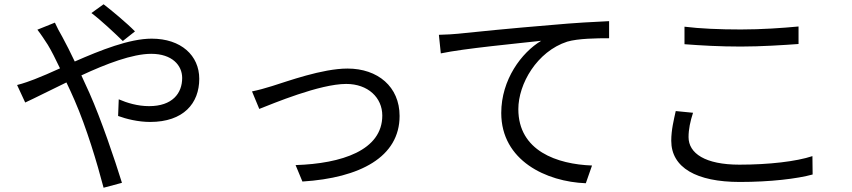

<svg xmlns="http://www.w3.org/2000/svg" viewBox="-20 -827 3990 899"><path d="M555 -635 612 -680C574 -719 498 -782 465 -807L408 -766C451 -734 516 -673 555 -635ZM237 -721 155 -688C171 -668 191 -637 204 -617C221 -589 240 -551 261 -507C217 -487 176 -469 142 -456C124 -449 89 -436 60 -429L98 -347C144 -368 214 -404 291 -441C304 -415 316 -387 329 -358C386 -227 434 -66 465 52L551 29C517 -81 454 -267 399 -391C387 -418 374 -446 361 -474C477 -528 600 -575 688 -575C786 -575 833 -521 833 -462C833 -390 787 -330 678 -330C625 -330 575 -345 536 -362L533 -284C571 -270 627 -256 683 -256C839 -256 913 -343 913 -458C913 -567 828 -646 690 -646C586 -646 451 -592 330 -539C310 -581 290 -621 272 -654C261 -672 244 -705 237 -721Z M1160 -399 1194 -317C1258 -342 1477 -434 1601 -434C1703 -434 1770 -370 1770 -286C1770 -123 1580 -61 1364 -54L1396 23C1666 6 1851 -92 1851 -284C1851 -421 1749 -506 1607 -506C1489 -506 1325 -446 1254 -424C1222 -414 1190 -405 1160 -399Z M2035 -664 2044 -577C2152 -600 2407 -624 2514 -636C2422 -581 2327 -454 2327 -298C2327 -75 2538 24 2723 31L2752 -52C2589 -58 2407 -120 2407 -316C2407 -434 2494 -586 2636 -632C2687 -647 2775 -648 2832 -648V-728C2765 -725 2671 -720 2562 -710C2378 -695 2189 -676 2124 -669C2105 -667 2073 -665 2035 -664Z M3185 -702V-620C3264 -614 3349 -609 3449 -609C3542 -609 3651 -616 3719 -621V-703C3647 -696 3545 -689 3449 -689C3349 -689 3257 -693 3185 -702ZM3225 -299 3144 -307C3135 -266 3123 -219 3123 -168C3123 -42 3241 25 3444 25C3586 25 3713 10 3785 -10L3784 -96C3709 -71 3580 -56 3442 -56C3282 -56 3204 -109 3204 -185C3204 -222 3212 -259 3225 -299Z"/></svg>

Font: Microsoft YaHei
Style: Regular
Weight: 400
Designer: Ryoko NISHIZUKA 西塚涼子 (kana, bopomofo & ideographs); Paul D. Hunt (Latin, Greek & Cyrillic); Sandoll Communications 산돌커뮤니
Foundry: Adobe
Version: Version 2.001;hotconv 1.0.111;makeotfexe 2.5.65597